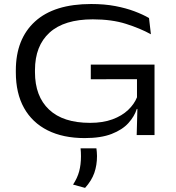

<svg xmlns="http://www.w3.org/2000/svg" viewBox="-20 -674 879 958"><path d="M402.5 15Q295 15 218 -23.5Q141 -62 100 -135.2Q59 -208.5 59 -313.5V-322.5Q59 -479.5 154.8 -566.8Q250.5 -654 435 -654Q501 -654 555 -643.8Q609 -633.5 651.2 -617.5Q693.5 -601.5 723.5 -584L733 -503Q679.5 -532.5 608.5 -555Q537.5 -577.5 443 -577.5Q300.5 -577.5 227.5 -511.5Q154.5 -445.5 154.5 -324V-314Q154.5 -193.5 224.8 -127.2Q295 -61 429.5 -61Q493.5 -61 541 -78.5Q588.5 -96 619.2 -125.2Q650 -154.5 663.5 -188.5V-310L676.5 -279L433 -278.5V-351.5H751V-130.5H662.5Q651 -93.5 620.8 -60Q590.5 -26.5 537.2 -5.8Q484 15 402.5 15ZM666 -147.5H751V0H662ZM461 66Q462 74 463 84Q464 94 464 104.5Q464 150.5 450.5 189Q437 227.5 404.5 263.5L344.5 247Q366 214.5 375 181Q384 147.5 384 105.5Q384 95 383.5 85.2Q383 75.5 382 66Z"/></svg>

Font: Anek Latin Expanded
Style: Regular
Weight: 400
Width: 7
Designer: Yesha Goshar
Foundry: Ek Type
Version: Version 1.003